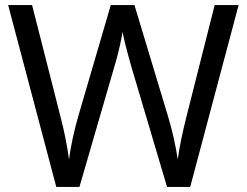

<svg xmlns="http://www.w3.org/2000/svg" viewBox="-20 -734 970 754"><path d="M917 -714 727 0H636L497 -468Q489 -497 481 -526Q473 -555 468 -577.5Q463 -600 461 -609Q460 -596 450.5 -553.5Q441 -511 427 -465L292 0H201L12 -714H106L217 -278Q229 -232 237.5 -189Q246 -146 251 -108Q256 -147 266 -193Q276 -239 289 -283L415 -714H508L639 -280Q653 -234 663 -188.5Q673 -143 678 -108Q683 -145 692 -188.5Q701 -232 713 -279L823 -714Z"/></svg>

Font: Noto Sans Kharoshthi
Style: Regular
Weight: 400
Designer: Monotype Design Team
Foundry: Monotype Imaging Inc.
Version: Version 2.004; ttfautohint (v1.8.4.7-5d5b)